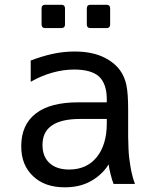

<svg xmlns="http://www.w3.org/2000/svg" viewBox="-20 -778 642 812"><path d="M170.4 -659.2H240.2C249.5 -659.2 254.9 -664.6 254.9 -673.8V-743.2C254.9 -752.4 249.5 -757.8 240.2 -757.8H170.4C161.1 -757.8 155.8 -752.4 155.8 -743.2V-673.8C155.8 -664.6 161.1 -659.2 170.4 -659.2ZM361.8 -659.2H431.2C440.4 -659.2 445.8 -664.6 445.8 -673.8V-743.2C445.8 -752.4 440.4 -757.8 431.2 -757.8H361.8C352.5 -757.8 347.2 -752.4 347.2 -743.2V-673.8C347.2 -664.6 352.5 -659.2 361.8 -659.2ZM253.9 14.2C293.5 14.2 328.6 6.8 359.4 -9.3C388.2 -24.4 420.4 -50.3 439.5 -83C440.4 -72.8 443.8 -56.6 447.3 -42.5C451.7 -24.4 457 -7.8 460.4 0H550.8C549.3 -2.9 542 -24.4 537.6 -44.4C534.2 -56.6 529.8 -83 526.4 -110.4C523.4 -134.8 522.9 -162.6 522 -200.2V-312C522 -360.4 519.5 -395.5 514.2 -419.9C509.8 -439.9 501.5 -461.4 487.8 -480.5C469.2 -506.3 440.4 -526.9 410.6 -539.6C378.4 -553.2 340.8 -560.1 294.9 -560.1C265.1 -560.1 235.8 -557.1 205.6 -550.8C171.9 -543.9 136.7 -532.2 109.9 -522V-432.1C139.6 -449.2 169.9 -461.9 201.2 -470.7C232.4 -479.5 263.2 -483.9 294.4 -483.9C340.8 -483.9 377 -474.1 398.4 -454.6C420.4 -434.6 431.6 -400.9 431.6 -359.4V-345.2H311C231.9 -345.2 171.9 -329.6 131.3 -297.9C90.3 -266.1 69.8 -219.7 69.8 -159.7C69.8 -102.5 88.4 -63 119.6 -33.2C152.8 -1.5 196.8 14.2 253.9 14.2ZM272.5 -61C234.9 -61 208 -71.3 189.5 -88.4C170.4 -106 159.7 -130.9 159.7 -164.6C159.7 -200.7 171.9 -228.5 199.7 -247.6C226.1 -265.6 265.6 -274.9 317.9 -274.9H431.6V-254.9C431.6 -195.8 417 -147.5 388.7 -112.8C360.4 -78.1 320.8 -61 272.5 -61Z"/></svg>

Font: Hack
Style: Regular
Weight: 400
Monospace: yes
Designer: Christopher Simpkins
Foundry: Christopher Simpkins
Version: Version 2.010